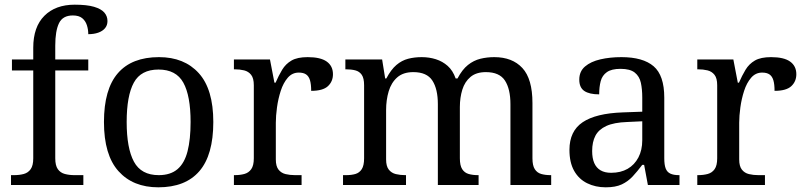

<svg xmlns="http://www.w3.org/2000/svg" viewBox="-20 -790 3436 820"><path d="M27 0V-42H40Q63 -42 81.5 -47Q100 -52 111 -67.5Q122 -83 122 -114V-489H31V-536H122V-586Q122 -675 169.5 -722.5Q217 -770 299 -770Q351 -770 381.5 -761Q412 -752 425.5 -736.5Q439 -721 439 -700Q439 -682 428.5 -669.5Q418 -657 399.5 -650.5Q381 -644 357 -644Q357 -664 351 -682.5Q345 -701 331 -712.5Q317 -724 291 -724Q248 -724 232 -691Q216 -658 216 -595V-536H357V-489H216V-114Q216 -83 227 -67.5Q238 -52 257 -47Q276 -42 298 -42H336V0Z M656 10Q548 10 486 -59Q424 -128 424 -269Q424 -409 483.5 -477.5Q543 -546 659 -546Q767 -546 829 -477.5Q891 -409 891 -269Q891 -128 831.5 -59Q772 10 656 10ZM658 -42Q708 -42 738 -67.5Q768 -93 781 -144Q794 -195 794 -269Q794 -381 763 -437Q732 -493 657 -493Q582 -493 551.5 -437Q521 -381 521 -269Q521 -157 552 -99.5Q583 -42 658 -42Z M979 0V-42H982Q1005 -42 1023.5 -47Q1042 -52 1053 -67.5Q1064 -83 1064 -114V-426Q1064 -456 1052.5 -470.5Q1041 -485 1022.5 -489.5Q1004 -494 982 -494H979V-536H1133L1152 -437H1157Q1170 -467 1185 -492Q1200 -517 1225 -531.5Q1250 -546 1294 -546Q1349 -546 1375.5 -527Q1402 -508 1402 -473Q1402 -442 1380.5 -422Q1359 -402 1309 -402Q1309 -430 1304 -447Q1299 -464 1287.5 -472Q1276 -480 1256 -480Q1228 -480 1209 -458Q1190 -436 1179 -402Q1168 -368 1163 -331.5Q1158 -295 1158 -266V-109Q1158 -80 1169.5 -65.5Q1181 -51 1199.5 -46.5Q1218 -42 1240 -42H1268V0Z M1445 0V-42H1458Q1481 -42 1498 -47Q1515 -52 1525 -67.5Q1535 -83 1535 -114V-426Q1535 -456 1525 -470.5Q1515 -485 1497.5 -489.5Q1480 -494 1458 -494H1455V-536H1612L1625 -455H1630Q1650 -493 1673 -512.5Q1696 -532 1723 -539Q1750 -546 1781 -546Q1813 -546 1841.5 -537Q1870 -528 1892 -508.5Q1914 -489 1926 -455H1934Q1954 -493 1978.5 -512.5Q2003 -532 2031.5 -539Q2060 -546 2091 -546Q2168 -546 2211 -499.5Q2254 -453 2254 -350V-114Q2254 -83 2264 -67.5Q2274 -52 2291.5 -47Q2309 -42 2331 -42H2334V0H2160V-345Q2160 -410 2136.5 -446Q2113 -482 2055 -482Q2014 -482 1989.5 -461.5Q1965 -441 1954.5 -407Q1944 -373 1944 -333V-114Q1944 -83 1954 -67.5Q1964 -52 1981.5 -47Q1999 -42 2021 -42H2024V0H1850V-345Q1850 -410 1826.5 -446Q1803 -482 1745 -482Q1702 -482 1676.5 -459.5Q1651 -437 1640 -400Q1629 -363 1629 -320V-109Q1629 -80 1640.5 -65.5Q1652 -51 1670.5 -46.5Q1689 -42 1711 -42H1714V0Z M2567 10Q2523 10 2487.5 -7.5Q2452 -25 2432 -60.5Q2412 -96 2412 -150Q2412 -230 2468.5 -268Q2525 -306 2640 -310L2723 -313V-373Q2723 -409 2717 -436.5Q2711 -464 2691 -480Q2671 -496 2630 -496Q2592 -496 2572 -482Q2552 -468 2545.5 -443.5Q2539 -419 2539 -387Q2497 -387 2475.5 -401.5Q2454 -416 2454 -450Q2454 -485 2478.5 -506Q2503 -527 2544 -536.5Q2585 -546 2634 -546Q2726 -546 2771.5 -507Q2817 -468 2817 -373V-114Q2817 -86 2823 -70.5Q2829 -55 2843 -48.5Q2857 -42 2879 -42H2882V0H2747L2731 -86H2723Q2702 -58 2682 -36.5Q2662 -15 2635.5 -2.5Q2609 10 2567 10ZM2590 -52Q2631 -52 2660.5 -69Q2690 -86 2706.5 -117.5Q2723 -149 2723 -191V-272L2659 -269Q2602 -267 2569.5 -252Q2537 -237 2523 -210.5Q2509 -184 2509 -145Q2509 -114 2518 -93.5Q2527 -73 2545 -62.5Q2563 -52 2590 -52Z M2958 0V-42H2961Q2984 -42 3002.5 -47Q3021 -52 3032 -67.5Q3043 -83 3043 -114V-426Q3043 -456 3031.5 -470.5Q3020 -485 3001.5 -489.5Q2983 -494 2961 -494H2958V-536H3112L3131 -437H3136Q3149 -467 3164 -492Q3179 -517 3204 -531.5Q3229 -546 3273 -546Q3328 -546 3354.5 -527Q3381 -508 3381 -473Q3381 -442 3359.5 -422Q3338 -402 3288 -402Q3288 -430 3283 -447Q3278 -464 3266.5 -472Q3255 -480 3235 -480Q3207 -480 3188 -458Q3169 -436 3158 -402Q3147 -368 3142 -331.5Q3137 -295 3137 -266V-109Q3137 -80 3148.5 -65.5Q3160 -51 3178.5 -46.5Q3197 -42 3219 -42H3247V0Z"/></svg>

Font: Noto Serif Tamil
Style: Regular
Weight: 400
Designer: Indian Type Foundry, Tom Grace, and the Monotype Design Team
Foundry: Monotype Imaging Inc.
Version: Version 2.003